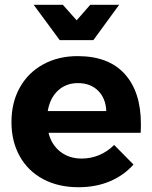

<svg xmlns="http://www.w3.org/2000/svg" viewBox="-20 -778 637 804"><path d="M570 -259Q570 -235 569 -222H183Q196 -171 233 -142.5Q270 -114 322 -114Q360 -114 395 -128.5Q430 -143 458 -171L539 -89Q498 -43 439.5 -18.5Q381 6 309 6Q224 6 160.5 -28Q97 -62 62.5 -124Q28 -186 28 -267Q28 -349 63 -411.5Q98 -474 161 -508.5Q224 -543 305 -543Q435 -543 502.5 -468Q570 -393 570 -259ZM425 -313Q423 -366 391 -398Q359 -430 306 -430Q256 -430 222.5 -398.5Q189 -367 180 -313ZM358 -758H479L371 -610H230L121 -758H243L301 -693Z"/></svg>

Font: Montserrat arm2 SemiBold
Style: Regular
Weight: 600
Designer: Julieta Ulanovsky
Foundry: Julieta Ulanovsky
Version: Version 6.000